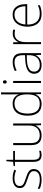

<svg xmlns="http://www.w3.org/2000/svg" viewBox="1399 -2250 810 3648"><g transform="rotate(-90 1804.0 -426.0)"><path d="M416 -188Q416 -119 364.5 -80Q313 -41 214 -41Q159 -41 115 -51Q71 -61 42 -75V-115Q80 -96 124 -85.5Q168 -75 215 -75Q301 -75 339 -105Q377 -135 377 -186Q377 -221 357.5 -243Q338 -265 303 -280Q268 -295 223 -309Q175 -325 137 -340.5Q99 -356 77 -382.5Q55 -409 55 -457Q55 -520 105.5 -555.5Q156 -591 241 -591Q288 -591 329 -582Q370 -573 403 -559L388 -525Q359 -539 319 -547.5Q279 -556 240 -556Q171 -556 132.5 -531.5Q94 -507 94 -458Q94 -421 113 -401Q132 -381 165 -368.5Q198 -356 241 -341Q287 -326 326.5 -309.5Q366 -293 391 -265Q416 -237 416 -188Z M685 -76Q708 -76 727.5 -79Q747 -82 763 -88V-55Q747 -49 727 -45Q707 -41 682 -41Q613 -41 583 -80Q553 -119 553 -194V-547H473V-573L553 -582L565 -710H592V-581H760V-547H592V-197Q592 -138 612.5 -107Q633 -76 685 -76Z M1282 -581V-51H1250L1244 -154H1242Q1223 -109 1177.5 -75Q1132 -41 1054 -41Q871 -41 871 -234V-581H910V-238Q910 -154 948 -115Q986 -76 1057 -76Q1144 -76 1193.5 -127Q1243 -178 1243 -283V-581Z M1653 -41Q1542 -41 1486 -109Q1430 -177 1430 -308Q1430 -445 1490 -518Q1550 -591 1660 -591Q1730 -591 1773.5 -557.5Q1817 -524 1835 -476H1838Q1836 -505 1835.5 -535.5Q1835 -566 1835 -595V-811H1873V-51H1841L1837 -156H1835Q1816 -109 1772.5 -75Q1729 -41 1653 -41ZM1656 -76Q1753 -76 1794 -137.5Q1835 -199 1835 -311V-317Q1835 -433 1793.5 -494.5Q1752 -556 1662 -556Q1569 -556 1519.5 -493Q1470 -430 1470 -307Q1470 -192 1516 -134Q1562 -76 1656 -76Z M2070 -775Q2089 -775 2095.5 -765Q2102 -755 2102 -739Q2102 -723 2095.5 -713Q2089 -703 2070 -703Q2054 -703 2047 -713Q2040 -723 2040 -739Q2040 -755 2047 -765Q2054 -775 2070 -775ZM2090 -581V-51H2051V-581Z M2448 -590Q2533 -590 2575.5 -545.5Q2618 -501 2618 -404V-51H2587L2580 -149H2578Q2554 -103 2510.5 -72Q2467 -41 2388 -41Q2310 -41 2268.5 -79Q2227 -117 2227 -184Q2227 -263 2292.5 -303.5Q2358 -344 2479 -350L2579 -356V-396Q2579 -482 2546 -518.5Q2513 -555 2447 -555Q2370 -555 2290 -515L2278 -549Q2316 -567 2359 -578.5Q2402 -590 2448 -590ZM2483 -319Q2381 -314 2324 -282Q2267 -250 2267 -184Q2267 -132 2300 -103.5Q2333 -75 2392 -75Q2486 -75 2532 -128.5Q2578 -182 2579 -270V-323Z M2990 -589Q3012 -589 3031 -586.5Q3050 -584 3067 -579L3060 -543Q3042 -548 3025.5 -550.5Q3009 -553 2988 -553Q2909 -553 2868.5 -497Q2828 -441 2828 -346V-51H2790V-581H2824L2827 -480H2830Q2846 -526 2886.5 -557.5Q2927 -589 2990 -589Z M3351 -591Q3419 -591 3462.5 -558.5Q3506 -526 3527.5 -470.5Q3549 -415 3549 -345V-314H3161Q3160 -199 3212.5 -137.5Q3265 -76 3363 -76Q3412 -76 3447.5 -83.5Q3483 -91 3528 -112V-74Q3489 -57 3450.5 -49Q3412 -41 3362 -41Q3281 -41 3227.5 -75Q3174 -109 3147.5 -170Q3121 -231 3121 -311Q3121 -388 3147 -451.5Q3173 -515 3224 -553Q3275 -591 3351 -591ZM3351 -556Q3271 -556 3221 -502.5Q3171 -449 3162 -348H3509Q3509 -441 3470 -498.5Q3431 -556 3351 -556Z"/></g></svg>

Font: Noto Sans Tamil UI ExtraLight
Style: Regular
Weight: 200
Designer: Jelle Bosma - Monotype Design Team
Foundry: Monotype Imaging Inc.
Version: Version 2.004; ttfautohint (v1.8.4.7-5d5b)